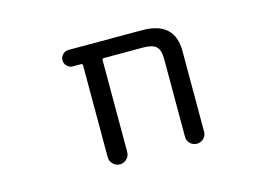

<svg xmlns="http://www.w3.org/2000/svg" viewBox="-76 -692 1151 816"><g transform="rotate(-15 500.0 -284.0)"><path d="M658.2 -407.2Q658.2 -444.3 641.6 -459.5Q625 -474.6 585 -474.6H411.1Q404.3 -474.6 404.3 -466.8V-63.5Q404.3 -45.9 391.6 -33.2Q378.9 -20.5 361.3 -20.5Q343.8 -20.5 331.1 -33.2Q318.4 -45.9 318.4 -63.5V-466.8Q318.4 -474.6 311.5 -474.6H275.4Q260.7 -474.6 250 -485.4Q239.3 -496.1 239.3 -510.7Q239.3 -525.4 250 -536.1Q260.7 -546.9 275.4 -546.9H599.6Q742.2 -546.9 742.2 -417V-62.5Q742.2 -44.9 730 -32.7Q717.8 -20.5 700.2 -20.5Q682.6 -20.5 670.4 -32.7Q658.2 -44.9 658.2 -62.5Z"/></g></svg>

Font: Rounded Mgen+ 1m regular
Style: Regular
Weight: 400
Designer: [Source Han Sans]
Ryoko NISHIZUKA  (kana & ideographs); Paul D. Hunt (Latin, Greek & Cyrillic); Wenlong ZHANG  (bopomofo
Version: Version 1.059.20150602